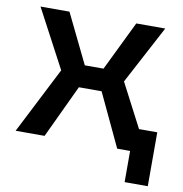

<svg xmlns="http://www.w3.org/2000/svg" viewBox="-79 -634 808 849"><g transform="rotate(10 325.0 -210.0)"><path d="M22 0 174 -298 35 -560H165L273 -338H357L465 -560H595L456 -298L558 -102H640V140H536V0H478L366 -238H264L152 0Z"/></g></svg>

Font: Tektur Medium
Style: Regular
Weight: 500
Designer: Adam Jagosz
Foundry: Adam Jagosz
Version: Version 1.005;gftools[0.9.30]